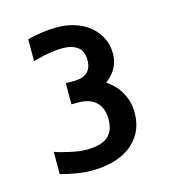

<svg xmlns="http://www.w3.org/2000/svg" viewBox="-67 -778 425 481"><g transform="rotate(-15 145.0 -537.0)"><path d="M114.7 -406.2Q129.9 -406.2 143.1 -408.7Q156.2 -411.1 166.3 -417.7Q176.3 -424.3 182.1 -436Q188 -447.8 188 -466.3Q188 -484.4 182.1 -496.1Q176.3 -507.8 167.2 -514.4Q158.2 -521 147.7 -523.4Q137.2 -525.9 128.4 -525.9H107.9V-580.6H127.4Q137.7 -580.6 146.2 -582.5Q154.8 -584.5 161.4 -589.4Q168 -594.2 171.6 -602.3Q175.3 -610.4 175.3 -622.6Q175.3 -647 160.6 -657.2Q146 -667.5 123.5 -667.5Q106 -667.5 84.5 -663.8Q63 -660.2 45.4 -654.3V-711.4Q85 -721.7 123.5 -721.7Q146.5 -721.7 167.7 -715.1Q189 -708.5 205.3 -695.6Q221.7 -682.6 231.4 -664.1Q241.2 -645.5 241.2 -622.1Q241.2 -608.9 238 -598.9Q234.9 -588.9 229.7 -580.8Q224.6 -572.8 218.3 -566.7Q211.9 -560.5 206.1 -555.7Q214.8 -550.3 223.6 -541.7Q232.4 -533.2 239.5 -521.7Q246.6 -510.3 251 -496.3Q255.4 -482.4 255.4 -466.3Q255.4 -435.5 243.7 -413.8Q231.9 -392.1 212.4 -378.4Q192.9 -364.7 167.5 -358.4Q142.1 -352.1 114.7 -352.1Q96.2 -352.1 74.5 -355.7Q52.7 -359.4 34.2 -364.7V-422.4Q42 -419.4 52.5 -416.7Q63 -414.1 73.7 -411.6Q84.5 -409.2 95.2 -407.7Q106 -406.2 114.7 -406.2Z"/></g></svg>

Font: Arian AMU
Style: Regular
Weight: 400
Designer: Ruben Hakobyan (Tarumian)
Foundry: Ruben Hakobyan (Tarumian)
Version: Version 4.003